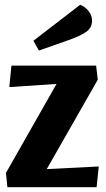

<svg xmlns="http://www.w3.org/2000/svg" viewBox="-20 -785 446 805"><path d="M394 -87 385 0H11L5 -60L217 -433L19 -420L28 -510H383L390 -451L176 -76ZM366 -699Q366 -668 340 -650.5Q314 -633 268 -617L143 -573L120 -614L316 -765Q337 -757 351.5 -738.5Q366 -720 366 -699Z"/></svg>

Font: Sansita
Style: Bold
Weight: 700
Designer: Pablo Cosgaya
Foundry: Omnibus-Type
Version: Version 1.006